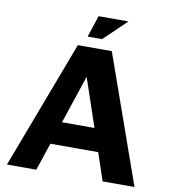

<svg xmlns="http://www.w3.org/2000/svg" viewBox="-90 -909 871 986"><g transform="rotate(10 345.5 -416.0)"><path d="M13 0 265 -667H442L678 0H512L299 -629L378 -636L166 0ZM155 -144 188 -263H491L506 -144ZM307 -719 344 -832H500L382 -719Z"/></g></svg>

Font: Maven Pro
Style: Bold
Weight: 700
Designer: Joe Prince
Foundry: Joe Prince
Version: Version 2.103